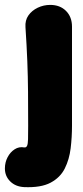

<svg xmlns="http://www.w3.org/2000/svg" viewBox="-80 -542 339 784"><path d="M18 222Q-17 220 -38.5 198.5Q-60 177 -60 146Q-60 121 -49 100Q-38 79 -20 67.5Q-2 56 19 60Q27 61 30.5 53.5Q34 46 34.5 26.5Q35 7 35 -28Q35 -103 34.5 -166Q34 -229 31.5 -292.5Q29 -356 24 -431Q22 -459 36 -479Q50 -499 74 -510.5Q98 -522 125 -522Q165 -522 189.5 -497.5Q214 -473 214 -433Q214 -358 214 -294.5Q214 -231 214 -167Q214 -103 214 -28Q214 18 208.5 63.5Q203 109 184.5 146Q166 183 126.5 204Q87 225 18 222Z"/></svg>

Font: Winky Sans ExtraBold
Style: Regular
Weight: 800
Designer: Simon Atzbach
Foundry: typofactur
Version: Version 1.205